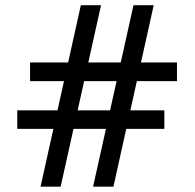

<svg xmlns="http://www.w3.org/2000/svg" viewBox="-20 -702 732 722"><path d="M406.5 0H330L482 -682.5H558ZM208 0H132.5L284 -682.5H360ZM598 -287V-217.5H45V-287ZM645.5 -467V-397H93V-467Z"/></svg>

Font: Newsreader ExtraBold
Style: Regular
Weight: 800
Designer: Hugues Gentile
Foundry: Production Type
Version: Version 1.003